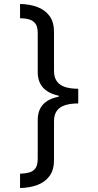

<svg xmlns="http://www.w3.org/2000/svg" viewBox="-20 -812 495 967"><path d="M374 -291Q334 -291 307 -282Q280 -273 266 -253.5Q252 -234 252 -201V-6Q252 44 229.5 74.5Q207 105 168.5 119.5Q130 134 81 135V63Q109 62 129 56Q149 50 159.5 34Q170 18 170 -13V-206Q170 -257 197 -286Q224 -315 276 -325V-330Q224 -341 197 -370.5Q170 -400 170 -450V-645Q170 -676 159.5 -691.5Q149 -707 129 -713.5Q109 -720 81 -720V-792Q130 -791 168.5 -776.5Q207 -762 229.5 -731.5Q252 -701 252 -651V-455Q252 -423 266 -403Q280 -383 307 -374Q334 -365 374 -365Z"/></svg>

Font: hexugurmukhi05
Style: Book
Weight: 400
Designer: Jelle Bosma - Monotype Design Team
Foundry: Monotype Imaging Inc.
Version: Version 2.003